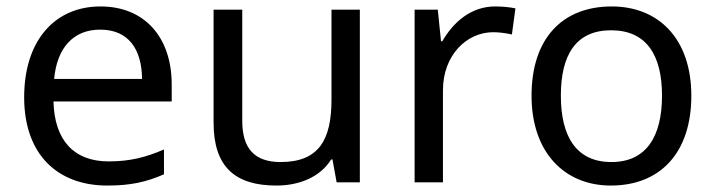

<svg xmlns="http://www.w3.org/2000/svg" viewBox="-20 -566 2220 596"><path d="M292 -546C150 -546 55 -440 55 -264C55 -85 160 10 313 10C386 10 434 -1 489 -25V-102C433 -78 385 -65 317 -65C210 -65 149 -130 146 -251H513V-304C513 -450 429 -546 292 -546ZM291 -474C380 -474 420 -412 421 -321H148C157 -417 207 -474 291 -474Z M1097 -536H1009V-257C1009 -132 970 -63 851 -63C770 -63 732 -105 732 -191V-536H643V-185C643 -49 709 10 838 10C907 10 973 -15 1008 -71H1012L1025 0H1097Z M1517 -546C1442 -546 1387 -497 1353 -438H1349L1339 -536H1267V0H1355V-286C1355 -394 1428 -466 1511 -466C1529 -466 1552 -463 1569 -459L1580 -540C1562 -544 1537 -546 1517 -546Z M2126 -269C2126 -446 2024 -546 1879 -546C1725 -546 1630 -446 1630 -269C1630 -91 1734 10 1876 10C2029 10 2126 -91 2126 -269ZM1721 -269C1721 -396 1768 -472 1877 -472C1986 -472 2035 -396 2035 -269C2035 -142 1986 -63 1878 -63C1769 -63 1721 -142 1721 -269Z"/></svg>

Font: Noto Sans Bengali
Style: Regular
Weight: 400
Designer: Jelle Bosma - Monotype Design Team
Foundry: Monotype Imaging Inc.
Version: Version 2.003